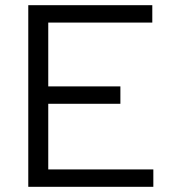

<svg xmlns="http://www.w3.org/2000/svg" viewBox="-20 -720 659 740"><path d="M89 0V-700H567V-633H166V-387H444V-320H166V-67H571V0Z"/></svg>

Font: Red Hat Text
Style: Regular
Weight: 400
Designer: Pentagram / MCKL
Foundry: Pentagram / MCKL
Version: Version 1.005; Red Hat Text